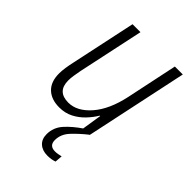

<svg xmlns="http://www.w3.org/2000/svg" viewBox="-220 -627 940 940"><g transform="rotate(45 250.0 -157.0)"><path d="M162 10Q107 10 75.5 -20Q44 -50 44 -107Q44 -126 47.5 -149Q51 -172 56 -194L128 -532H183L110 -190Q106 -169 103 -150Q100 -131 100 -115Q100 -38 177 -38Q237 -38 289.5 -98Q342 -158 365 -266L421 -532H476L363 0H318L334 -102H331Q315 -75 290.5 -49Q266 -23 234 -6.5Q202 10 162 10ZM288 218Q253 218 232 199Q211 180 211 146Q211 100 242 65Q273 30 322 -3L361 0Q322 31 291 64Q260 97 260 138Q260 177 300 177Q310 177 320.5 175Q331 173 340 171L337 210Q315 218 288 218Z"/></g></svg>

Font: Noto Sans SemiCondensed Light
Style: Italic
Weight: 300
Width: 4
Italic angle: -12°
Designer: Monotype Design Team
Foundry: Monotype Imaging Inc.
Version: Version 2.013; ttfautohint (v1.8.4.7-5d5b)